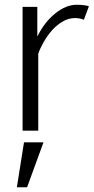

<svg xmlns="http://www.w3.org/2000/svg" viewBox="-20 -550 394 808"><path d="M333 -467Q315 -474 296 -474Q269 -474 244 -459.5Q219 -445 199 -422.5Q179 -400 164 -373.5Q149 -347 141 -324V0H75V-521H137V-396Q167 -457 212.5 -493.5Q258 -530 303 -530Q319 -530 334.5 -528Q350 -526 354 -523ZM51 238 81 49H163L94 238Z"/></svg>

Font: Rising Sun Light
Style: Regular
Weight: 300
Designer: Matt McInerney, Pablo Impallari, Rodrigo Fuenzalida (Raleway font), Stephen Hutchings (Greek), Cristiano Sobral (main ch
Foundry: The Rising Sun Project Authors
Version: Version 4.327; ttfautohint (v1.8.4.7-5d5b-dirty)